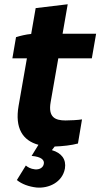

<svg xmlns="http://www.w3.org/2000/svg" viewBox="-20 -678 470 899"><path d="M55 -504 38 -405H106L67 -182C49 -78 86 -20 160 0L128 52C175 56 189 72 185 90C182 106 166 117 144 115C123 113 109 104 101 97L59 165C82 184 115 196 151 200C208 205 272 176 284 111C291 68 268 38 223 25L236 8C272 7 316 2 345 -6L364 -119C346 -116 310 -114 287 -114C238 -114 205 -129 217 -199L253 -405H410L430 -520H273L297 -658L147 -640L126 -519C102 -517 74 -510 55 -504Z"/></svg>

Font: Fixel Display
Style: Bold Italic
Weight: 700
Italic angle: -10°
Designer: AlfaBravo + MacPaw
Foundry: Kyrylo Tkachov, Marchela Mozhyna, Serhii Makarenko, Maria Weinstein, Zakhar Kryvoshyya
Version: Version 1.210;Glyphs 3.2 (3217)